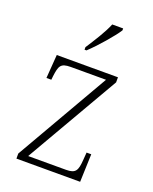

<svg xmlns="http://www.w3.org/2000/svg" viewBox="-143 -846 739 926"><g transform="rotate(20 226.5 -383.0)"><path d="M186 -619V-606H196C239 -646 304 -721 326 -756V-766H270C252 -721 215 -664 186 -619ZM57 0H384L389 -143H365L362 -104C358 -49 350 -31 300 -31H106L383 -510V-536H69L60 -415H85L87 -434C94 -488 100 -505 152 -505H333L57 -26Z"/></g></svg>

Font: Noto Serif Ethiopic SemiCondensed ExtraLight
Style: Regular
Weight: 200
Width: 4
Designer: Monotype Design Team
Foundry: Monotype Imaging Inc.
Version: Version 2.102